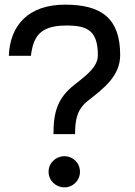

<svg xmlns="http://www.w3.org/2000/svg" viewBox="-20 -792 581 826"><path d="M303 -215C303 -279 312 -323 360 -360C428 -413 497 -466 497 -555C497 -712 418 -772 260 -772C103 -772 23 -684 18 -552H113C123 -633 151 -680 257 -682C353 -684 401 -663 401 -555C401 -507 360 -474 301 -428C228 -371 210 -311 210 -215ZM257 14C294 14 324 -15 324 -53C324 -91 294 -120 257 -120C220 -120 189 -91 189 -53C189 -15 220 14 257 14Z"/></svg>

Font: Hibana SubMedium
Style: Regular
Weight: 500
Width: 6
Designer: pygmalion
Foundry: ybstudio
Version: Version 0.930;hotconv 1.0.109;makeotfexe 2.5.65596